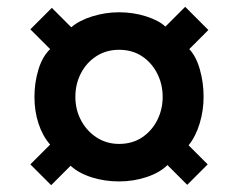

<svg xmlns="http://www.w3.org/2000/svg" viewBox="-20 -623 700 563"><path d="M130 -80 69 -141 127 -199Q105 -224 93 -260.5Q81 -297 81 -339Q81 -380 92.5 -418.5Q104 -457 127 -479L69 -537L132 -600L189 -543Q212 -563 250.5 -575Q289 -587 329 -587Q371 -587 408.5 -575Q446 -563 465 -545L523 -603L591 -535L535 -479Q555 -458 566 -419.5Q577 -381 577 -339Q577 -299 565.5 -261Q554 -223 533 -197L589 -141L529 -81L471 -139Q449 -117 410.5 -104Q372 -91 329 -91Q287 -91 249 -103Q211 -115 187 -137ZM329 -201Q368 -201 396.5 -220Q425 -239 441 -270.5Q457 -302 457 -339Q457 -376 441 -407.5Q425 -439 396.5 -458Q368 -477 329 -477Q292 -477 263 -458.5Q234 -440 217.5 -408.5Q201 -377 201 -339Q201 -301 218 -269.5Q235 -238 264 -219.5Q293 -201 329 -201Z"/></svg>

Font: Archivo SemiCondensed Black
Style: Regular
Weight: 900
Width: 4
Designer: Hector Gatti
Foundry: Omnibus-Type
Version: Version 2.001